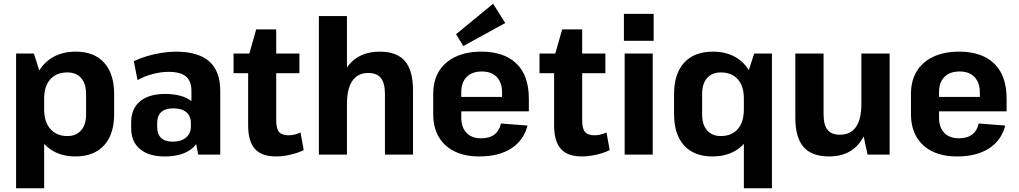

<svg xmlns="http://www.w3.org/2000/svg" viewBox="-20 -826 5447 1026"><path d="M382 10Q313 10 261.5 -20.5Q210 -51 182 -107Q154 -163 154 -239V-303Q154 -380 182.5 -435.5Q211 -491 263 -520.5Q315 -550 385 -550Q483 -550 536.5 -491Q590 -432 590 -323V-217Q590 -108 536 -49Q482 10 382 10ZM66 -540H161L216 -368V180H66ZM340 -99Q387 -99 413.5 -129.5Q440 -160 440 -214V-324Q440 -379 413.5 -409Q387 -439 340 -439Q282 -439 249 -402.5Q216 -366 216 -301V-240Q216 -174 249.5 -136.5Q283 -99 340 -99Z M1003 -193V-340Q1003 -393 973.5 -417.5Q944 -442 881 -442Q840 -442 796 -430.5Q752 -419 715 -398L695 -499Q726 -514 764 -525.5Q802 -537 842.5 -543.5Q883 -550 919 -550Q1039 -550 1098 -498Q1157 -446 1157 -340V0H1039ZM859 10Q775 10 728 -29.5Q681 -69 681 -140V-173Q681 -245 728.5 -284.5Q776 -324 862 -324Q953 -324 1003.5 -285.5Q1054 -247 1054 -176V-142Q1054 -70 1003 -30Q952 10 859 10ZM904 -69Q948 -69 974 -91Q1000 -113 1000 -150V-169Q1000 -206 975.5 -226.5Q951 -247 906 -247Q864 -247 842 -227.5Q820 -208 820 -167V-148Q820 -109 841 -89Q862 -69 904 -69Z M1455 10Q1378 10 1342 -30.5Q1306 -71 1306 -156V-517L1349 -669H1456V-182Q1456 -139 1471 -121Q1486 -103 1522 -103Q1538 -103 1554.5 -107Q1571 -111 1586 -118L1603 -24Q1584 -14 1559 -6.5Q1534 1 1507.5 5.5Q1481 10 1455 10ZM1228 -540H1580V-435H1228Z M2037 -324Q2037 -382 2015.5 -409Q1994 -436 1947 -436Q1892 -436 1863 -394Q1834 -352 1834 -270L1782 -194V-253Q1782 -399 1840.5 -474.5Q1899 -550 2009 -550Q2101 -550 2144 -499.5Q2187 -449 2187 -343V0H2037ZM1684 -740H1834V-380V0H1684Z M2542 10Q2464 10 2409 -17Q2354 -44 2324.5 -94.5Q2295 -145 2295 -216V-324Q2295 -395 2326 -445.5Q2357 -496 2415 -523Q2473 -550 2552 -550Q2674 -550 2740 -486Q2806 -422 2806 -299V-231H2418V-308H2687L2663 -276V-331Q2663 -385 2634.5 -414.5Q2606 -444 2555 -444Q2503 -444 2474 -415Q2445 -386 2445 -334V-197Q2445 -145 2473 -116Q2501 -87 2551 -87Q2596 -87 2622.5 -107.5Q2649 -128 2657 -166L2799 -155Q2778 -75 2711.5 -32.5Q2645 10 2542 10ZM2680 -703 2456 -580 2417 -643 2615 -806Z M3090 10Q3013 10 2977 -30.5Q2941 -71 2941 -156V-517L2984 -669H3091V-182Q3091 -139 3106 -121Q3121 -103 3157 -103Q3173 -103 3189.5 -107Q3206 -111 3221 -118L3238 -24Q3219 -14 3194 -6.5Q3169 1 3142.5 5.5Q3116 10 3090 10ZM2863 -540H3215V-435H2863Z M3468 -540V0H3318V-540ZM3473 -752V-608H3314V-752Z M3787 10Q3689 10 3635.5 -49Q3582 -108 3582 -217V-323Q3582 -432 3636 -491Q3690 -550 3790 -550Q3859 -550 3910.5 -520.5Q3962 -491 3990 -435.5Q4018 -380 4018 -303V-239Q4018 -163 3989.5 -107Q3961 -51 3909.5 -20.5Q3858 10 3787 10ZM3832 -99Q3890 -99 3922.5 -136.5Q3955 -174 3955 -240V-301Q3955 -366 3922.5 -402.5Q3890 -439 3832 -439Q3785 -439 3758.5 -409Q3732 -379 3732 -324V-214Q3732 -160 3758.5 -129.5Q3785 -99 3832 -99ZM4105 -540V180H3955V-368L4010 -540Z M4381 -215Q4381 -159 4402 -132.5Q4423 -106 4468 -106Q4525 -106 4554 -147.5Q4583 -189 4583 -270L4633 -346V-287Q4633 -142 4576 -66Q4519 10 4411 10Q4318 10 4274 -40.5Q4230 -91 4230 -197V-540H4381ZM4734 0H4616L4583 -154V-540H4734Z M5095 10Q5017 10 4962 -17Q4907 -44 4877.5 -94.5Q4848 -145 4848 -216V-324Q4848 -395 4879 -445.5Q4910 -496 4968 -523Q5026 -550 5105 -550Q5227 -550 5293 -486Q5359 -422 5359 -299V-231H4971V-308H5240L5216 -276V-331Q5216 -385 5187.5 -414.5Q5159 -444 5108 -444Q5056 -444 5027 -415Q4998 -386 4998 -334V-197Q4998 -145 5026 -116Q5054 -87 5104 -87Q5149 -87 5175.5 -107.5Q5202 -128 5210 -166L5352 -155Q5331 -75 5264.5 -32.5Q5198 10 5095 10Z"/></svg>

Font: Pathway Extreme SemiCondensed
Style: Bold
Weight: 700
Width: 4
Version: Version 1.001;gftools[0.9.26]